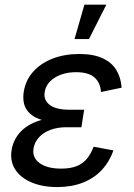

<svg xmlns="http://www.w3.org/2000/svg" viewBox="-20 -773 563 804"><path d="M219.7 10.3Q157.7 10.3 111.8 -9.3Q65.9 -28.8 43.5 -63.7Q21 -98.6 28.8 -146Q32.7 -170.9 46.6 -195.3Q60.5 -219.7 86.9 -239.5Q113.3 -259.3 155 -271.2Q196.8 -283.2 256.3 -283.2H327.6L320.8 -240.2H257.8Q220.2 -240.2 190.7 -229Q161.1 -217.8 143.1 -197.8Q125 -177.7 120.6 -152.3Q113.8 -113.8 145.5 -90.3Q177.2 -66.9 236.3 -66.9Q274.9 -66.9 301 -77.4Q327.1 -87.9 344 -108.4Q360.8 -128.9 372.1 -158.7L455.1 -143.1Q438 -95.2 405.8 -60.8Q373.5 -26.4 326.7 -8.1Q279.8 10.3 219.7 10.3ZM254.4 -258.8Q196.3 -258.8 159.9 -269.3Q123.5 -279.8 104.5 -298.3Q85.4 -316.9 80.3 -340.3Q75.2 -363.8 79.6 -389.6Q87.9 -439 120.1 -474.1Q152.3 -509.3 201.7 -528.1Q251 -546.9 311.5 -546.9Q370.6 -546.9 408.9 -529.5Q447.3 -512.2 466.8 -480.5Q486.3 -448.7 489.3 -405.8L402.8 -387.7Q400.4 -426.8 375.5 -448.7Q350.6 -470.7 299.3 -470.7Q245.6 -470.7 209 -447.5Q172.4 -424.3 167 -386.2Q162.1 -353.5 188.5 -333.5Q214.8 -313.5 271.5 -313.5H332.5L323.7 -258.8ZM292 -609.4 333.5 -753.4H425.3L352.5 -609.4Z"/></svg>

Font: Inter 18pt
Style: Italic
Weight: 400
Italic angle: -9.3988°
Designer: Rasmus Andersson
Foundry: rsms
Version: Version 4.001;git-66647c0bb